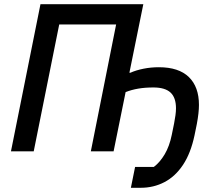

<svg xmlns="http://www.w3.org/2000/svg" viewBox="-20 -718 1035 911"><path d="M601 173 621 74H710Q739 52 761.5 14Q784 -24 795 -78L806 -132Q810 -153 812.5 -171Q815 -189 815 -204Q815 -255 789 -279Q763 -303 708 -303Q668 -303 636 -297.5Q604 -292 576 -281L519 0H411L531 -602H261L140 0H32L172 -698H660L594 -373H599Q626 -385 661 -392Q696 -399 734 -399Q828 -399 876 -352.5Q924 -306 924 -220Q924 -202 921.5 -179.5Q919 -157 914 -130L903 -76Q885 9 848.5 64Q812 119 760.5 146Q709 173 648 173Z"/></svg>

Font: IBM Plex Sans Medium
Style: Italic
Weight: 500
Italic angle: -11.31°
Designer: Mike Abbink, Paul van der Laan, Pieter van Rosmalen
Foundry: Bold Monday
Version: Version 3.201